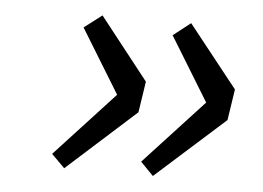

<svg xmlns="http://www.w3.org/2000/svg" viewBox="-38 -499 676 494"><g transform="rotate(5 300.0 -252.0)"><path d="M144 -51.8 109.9 -85.9 263.2 -252 162.1 -417 208 -452.1 334 -292 321.8 -211.9ZM373 -51.8 339.8 -85.9 493.2 -252 392.1 -417 437 -452.1 564 -292 551.8 -211.9Z"/></g></svg>

Font: Office Code Pro D Italic
Style: Regular
Weight: 400
Italic angle: -9°
Designer: Nathan Rutzky & Paul D. Hunt
Foundry: Adobe Systems Incorporated
Version: Version 1.004;PS 001.004;hotconv 1.0.70;makeotf.lib2.5.58329